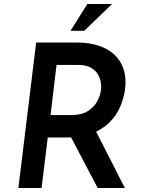

<svg xmlns="http://www.w3.org/2000/svg" viewBox="-20 -941 711 961"><path d="M366 -728Q426 -728 473.5 -712.5Q521 -697 553 -667Q585 -637 599 -593.5Q613 -550 606 -494Q600 -451 582 -408Q564 -365 530 -330.5Q496 -296 446 -274.5Q396 -253 325 -253H219L188 0H72L161 -728ZM337 -365Q389 -365 420.5 -385.5Q452 -406 467.5 -435.5Q483 -465 485 -490Q488 -508 484.5 -529.5Q481 -551 469 -570.5Q457 -590 433.5 -603Q410 -616 372 -616H263L233 -365ZM454 -296 605 0H469L315 -293ZM541 -921 402 -787H333L417 -921Z"/></svg>

Font: Josefin Sans Thin SemiBold
Style: Italic
Weight: 600
Italic angle: -7°
Version: Version 2.000